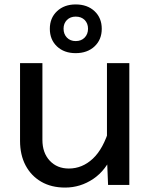

<svg xmlns="http://www.w3.org/2000/svg" viewBox="-20 -835 690 867"><path d="M171.5 -550V-203.5Q171.5 -145 204.5 -109.5Q237.5 -74 291 -74Q351.5 -74 399.2 -118.5Q447 -163 474.5 -257L491 -144Q459.5 -66.5 401.2 -27.2Q343 12 274 12Q211.5 12 166 -14.5Q120.5 -41 95.5 -88.2Q70.5 -135.5 70.5 -199V-550ZM564 -550V0H468L463 -124V-550ZM321.5 -595Q269.5 -595 237.2 -625.5Q205 -656 205 -705Q205 -754 237.6 -784.5Q270.1 -815 321.7 -815Q374.5 -815 407 -784.5Q439.5 -754 439.5 -705Q439.5 -656 406.9 -625.5Q374.3 -595 321.5 -595ZM321.8 -649.5Q347 -649.5 362.2 -665.2Q377.5 -681 377.5 -705.2Q377.5 -729.5 362.3 -744.8Q347.1 -760 321.8 -760Q297.5 -760 282.2 -744.7Q267 -729.3 267 -705.5Q267 -681 282.2 -665.2Q297.4 -649.5 321.8 -649.5Z"/></svg>

Font: Azeret Mono Thin
Style: Regular
Weight: 100
Designer: Martin Vácha
Foundry: Displaay
Version: Version 1.002